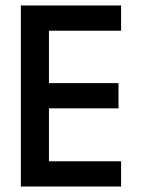

<svg xmlns="http://www.w3.org/2000/svg" viewBox="-20 -680 521 700"><path d="M421.5 0H56V-660H421.5V-568H158.5V-377H412V-285H158.5V-92H421.5Z"/></svg>

Font: Lucymar Sans Medium
Style: Regular
Weight: 500
Foundry: The League of Moveable Type (original font) / Main changes by Cristiano Sobral with portions from Mirco Monsees
Version: Version 2.001;August 30, 2020;FontCreator 13.0.0.2681 64-bit